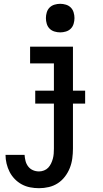

<svg xmlns="http://www.w3.org/2000/svg" viewBox="-20 -775 540 1008"><path d="M185 213Q161 213 138 208.5Q115 204 94.5 193Q74 182 57.5 165Q41 148 30.5 127.5Q20 107 14.5 84Q9 61 9 38H109Q110 54 114 70Q118 86 128 99Q138 112 153 118.5Q168 125 185 125Q198 125 211 120Q224 115 233 105.5Q242 96 248 83.5Q254 71 257.5 58Q261 45 262 31.5Q263 18 263 5V-442H138V-530H363V5Q363 31 359.5 57Q356 83 346.5 107Q337 131 321 152Q305 173 283.5 187Q262 201 236.5 207Q211 213 185 213ZM296 -605Q281 -605 266 -609.5Q251 -614 240.5 -624.5Q230 -635 225.5 -650Q221 -665 221 -680Q221 -695 225.5 -710Q230 -725 240.5 -735.5Q251 -746 266 -750.5Q281 -755 296 -755Q311 -755 326 -750.5Q341 -746 351.5 -735.5Q362 -725 366.5 -710Q371 -695 371 -680Q371 -665 366.5 -650Q362 -635 351.5 -624.5Q341 -614 326 -609.5Q311 -605 296 -605ZM165 -231V-299H427V-231Z"/></svg>

Font: Iosevka Slab Semibold
Style: Regular
Weight: 600
Monospace: yes
Designer: Belleve Invis
Foundry: Belleve Invis
Version: Version 11.1.1; ttfautohint (v1.8.3)